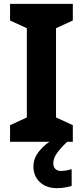

<svg xmlns="http://www.w3.org/2000/svg" viewBox="-20 -734 429 994"><path d="M357 0H32V-86L119 -126V-588L32 -628V-714H357V-628L270 -588V-126L357 -86ZM256 111Q256 131 267 141Q278 151 295 151Q311 151 326 148Q341 145 351 142V229Q335 233 317 236.5Q299 240 275 240Q219 240 186 208.5Q153 177 153 128Q153 84 185 46Q217 8 263 -17L328 0Q294 32 275 58.5Q256 85 256 111Z"/></svg>

Font: Noto Sans Hanifi Rohingya
Style: Bold
Weight: 700
Designer: Monotype Design Team and DaltonMaag
Foundry: Google LLC
Version: Version 2.102; ttfautohint (v1.8.4.7-5d5b)